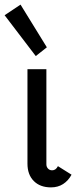

<svg xmlns="http://www.w3.org/2000/svg" viewBox="-47 -801 341 832"><path d="M179 -63Q195 -63 204 -81L263 -44Q249 -18 226.5 -3.5Q204 11 174 11Q127 11 99.5 -16.5Q72 -44 72 -92V-501H154V-89Q154 -78 161 -70.5Q168 -63 179 -63ZM-27 -735 42 -781 156 -596 108 -558Z"/></svg>

Font: Bellota Text
Style: Bold
Weight: 700
Designer: Kemie Guaida
Foundry: Kemie Guaida
Version: Version 4.001